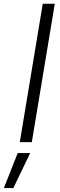

<svg xmlns="http://www.w3.org/2000/svg" viewBox="-66 -747 316 1009"><path d="M221.9 -727.3 101.2 0H38L158.7 -727.3ZM-45.8 241.5 27 57.5H92.7L3.9 241.5Z"/></svg>

Font: Karasuma Gothic
Style: Light Italic
Weight: 300
Italic angle: 9.39998°
Designer: Rasmus Andersson / Ryoko Nishizuka
Foundry: rsms
Version: Version 1.00